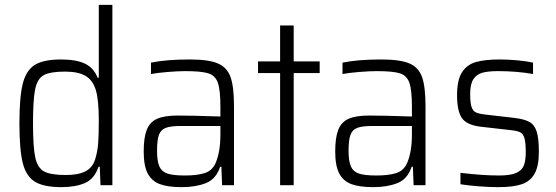

<svg xmlns="http://www.w3.org/2000/svg" viewBox="-20 -763 2291 791"><path d="M60 -255Q60 -364 74 -419Q88 -474 124 -496Q160 -518 232 -518Q293 -518 329.5 -501Q366 -484 382 -443H387V-743H443V0H394L391 -76H386Q369 -26 330 -9Q291 8 233 8Q161 8 124.5 -14Q88 -36 74 -90.5Q60 -145 60 -255ZM373 -110Q382 -140 384.5 -173.5Q387 -207 387 -266Q387 -351 375 -391Q363 -432 333 -450Q303 -468 248 -468Q187 -468 160.5 -453.5Q134 -439 125 -396Q116 -353 116 -255Q116 -156 125.5 -113.5Q135 -71 162 -56.5Q189 -42 252 -42Q304 -42 333.5 -58Q363 -74 373 -110Z M572 -139Q572 -196 584.5 -228Q597 -260 627 -273.5Q657 -287 712 -287Q770 -287 888 -283V-323Q888 -392 877.5 -422Q867 -452 838 -461Q809 -470 743 -470Q714 -470 671 -466.5Q628 -463 602 -458V-505Q665 -518 762 -518Q840 -518 878 -501.5Q916 -485 930 -445Q944 -405 944 -326V0H895L892 -76H887Q870 -25 828 -8.5Q786 8 729 8Q672 8 638.5 -4.5Q605 -17 588.5 -48.5Q572 -80 572 -139ZM869 -93Q888 -139 888 -208V-244H726Q684 -244 663.5 -236.5Q643 -229 635 -208Q627 -187 627 -142Q627 -99 636.5 -77.5Q646 -56 669.5 -48Q693 -40 742 -40Q792 -40 823.5 -50Q855 -60 869 -93Z M1134 -462H1043V-510H1134V-658H1190V-510H1297V-462H1190V0H1134Z M1361 -139Q1361 -196 1373.5 -228Q1386 -260 1416 -273.5Q1446 -287 1501 -287Q1559 -287 1677 -283V-323Q1677 -392 1666.5 -422Q1656 -452 1627 -461Q1598 -470 1532 -470Q1503 -470 1460 -466.5Q1417 -463 1391 -458V-505Q1454 -518 1551 -518Q1629 -518 1667 -501.5Q1705 -485 1719 -445Q1733 -405 1733 -326V0H1684L1681 -76H1676Q1659 -25 1617 -8.5Q1575 8 1518 8Q1461 8 1427.5 -4.5Q1394 -17 1377.5 -48.5Q1361 -80 1361 -139ZM1658 -93Q1677 -139 1677 -208V-244H1515Q1473 -244 1452.5 -236.5Q1432 -229 1424 -208Q1416 -187 1416 -142Q1416 -99 1425.5 -77.5Q1435 -56 1458.5 -48Q1482 -40 1531 -40Q1581 -40 1612.5 -50Q1644 -60 1658 -93Z M1877 -4V-51Q1968 -40 2036 -40Q2083 -40 2106.5 -50.5Q2130 -61 2138 -81Q2146 -101 2146 -136Q2146 -176 2140.5 -194Q2135 -212 2123 -218Q2111 -224 2083 -227L1960 -241Q1903 -248 1883 -276.5Q1863 -305 1863 -371Q1863 -434 1883.5 -465.5Q1904 -497 1941 -507.5Q1978 -518 2039 -518Q2073 -518 2111.5 -514.5Q2150 -511 2176 -505V-458Q2110 -470 2032 -470Q1991 -470 1967.5 -463.5Q1944 -457 1930.5 -437Q1917 -417 1917 -376Q1917 -340 1922.5 -323Q1928 -306 1940.5 -300Q1953 -294 1980 -291L2101 -277Q2141 -272 2161.5 -260.5Q2182 -249 2191 -221Q2200 -193 2200 -137Q2200 -79 2182.5 -47.5Q2165 -16 2129.5 -4Q2094 8 2033 8Q1995 8 1951 4.5Q1907 1 1877 -4Z"/></svg>

Font: Saira SemiCondensed Light
Style: Regular
Weight: 300
Width: 4
Designer: Hector Gatti with collaboration of the Omnibus-Type team
Foundry: Omnibus-Type
Version: Version 0.072; ttfautohint (v1.8)